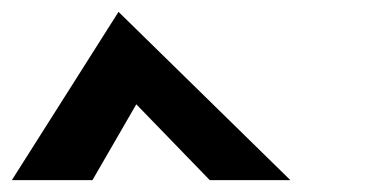

<svg xmlns="http://www.w3.org/2000/svg" viewBox="-92 -781 625 324"><path d="M-72 -477H64L138 -605L262 -477H398L108 -761Z"/></svg>

Font: Charger EcoBlack
Style: OpObl
Weight: 1000
Designer: Jasper
Foundry: Cannot Into Space Fonts
Version: Version 1.1